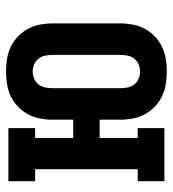

<svg xmlns="http://www.w3.org/2000/svg" viewBox="12 -580 576 640"><g transform="rotate(-90 300.0 -260.0)"><path d="M381 8Q360 8 339 4.5Q318 1 299 -8Q280 -17 264.5 -32Q249 -47 239 -65.5Q229 -84 225 -105Q221 -126 221 -147V-216H160V-89H193V0H16V-89H56V-431H16V-520H193V-431H160V-304H221V-373Q221 -394 225 -415Q229 -436 239 -454.5Q249 -473 264.5 -488Q280 -503 299 -512Q318 -521 339 -524.5Q360 -528 381 -528Q403 -528 424 -524.5Q445 -521 464 -512Q483 -503 498.5 -488Q514 -473 524 -454.5Q534 -436 538 -415Q542 -394 542 -373V-147Q542 -126 538 -105Q534 -84 524 -65.5Q514 -47 498.5 -32Q483 -17 464 -8Q445 1 424 4.5Q403 8 381 8ZM381 -81Q394 -81 405.5 -86Q417 -91 424.5 -100.5Q432 -110 434.5 -122.5Q437 -135 437 -147V-373Q437 -385 434.5 -397.5Q432 -410 424.5 -419.5Q417 -429 405.5 -434Q394 -439 381 -439Q369 -439 357.5 -434Q346 -429 338.5 -419.5Q331 -410 328.5 -397.5Q326 -385 326 -373V-147Q326 -135 328.5 -122.5Q331 -110 338.5 -100.5Q346 -91 357.5 -86Q369 -81 381 -81Z"/></g></svg>

Font: Iosevka HT Extended
Style: Bold
Weight: 700
Width: 7
Monospace: yes
Designer: Belleve Invis
Foundry: Belleve Invis
Version: Version 32.3.0; ttfautohint (v1.8.4)